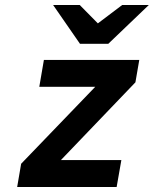

<svg xmlns="http://www.w3.org/2000/svg" viewBox="-20 -752 618 772"><path d="M49 0 65 -93.5 363 -403H138L156.5 -511H540L524.5 -421L225 -108.5H468L449 0ZM301.5 -576 193.5 -732H300.5L373.5 -658L471.5 -732H578.5L415.5 -576Z"/></svg>

Font: Overpass
Style: Bold Italic
Weight: 700
Italic angle: -10°
Designer: Delve Withrington, Dave Bailey, Thomas Jockin
Foundry: Delve Fonts LLC
Version: Version 4.000; ttfautohint (v1.8.3)